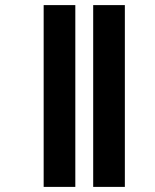

<svg xmlns="http://www.w3.org/2000/svg" viewBox="-20 -682 608 752"><path d="M151 -662V50H275V-662ZM345 -662V50H469V-662Z"/></svg>

Font: Noto Sans Sinhala UI Condensed ExtraBold
Style: Regular
Weight: 800
Width: 3
Designer: Jelle Bosma - Monotype Design Team
Foundry: Monotype Imaging Inc.
Version: Version 2.006